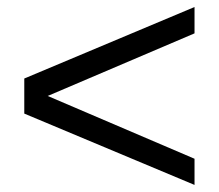

<svg xmlns="http://www.w3.org/2000/svg" viewBox="-20 -603 624 548"><path d="M49.3 -278.8V-378.9L535.2 -583V-507.8L116.2 -329.1L535.2 -149.9V-75.2Z"/></svg>

Font: TypoPRO Liberation Sans
Style: Regular
Weight: 400
Designer: Steve Matteson
Foundry: Ascender Corporation
Version: Version 2.00.1